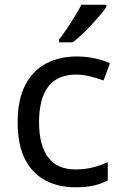

<svg xmlns="http://www.w3.org/2000/svg" viewBox="-20 -786 520 816"><path d="M300 10Q229 10 173.5 -19Q118 -48 86.5 -109Q55 -170 55 -265Q55 -364 88 -426Q121 -488 177.5 -517Q234 -546 306 -546Q347 -546 385 -537.5Q423 -529 447 -517L420 -444Q396 -453 364 -461Q332 -469 304 -469Q146 -469 146 -266Q146 -169 184.5 -117.5Q223 -66 299 -66Q343 -66 376.5 -75Q410 -84 438 -97V-19Q411 -5 378.5 2.5Q346 10 300 10ZM432 -756Q420 -738 395 -709.5Q370 -681 341.5 -652.5Q313 -624 289 -606H231V-618Q246 -637 263.5 -663Q281 -689 298 -716.5Q315 -744 326 -766H432Z"/></svg>

Font: Noto Sans Sogdian
Style: Regular
Weight: 400
Designer: Monotype Design Team
Foundry: Monotype Imaging Inc.
Version: Version 2.002; ttfautohint (v1.8.4.7-5d5b)